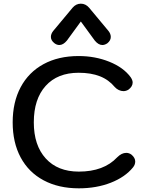

<svg xmlns="http://www.w3.org/2000/svg" viewBox="-20 -1015 804 1045"><path d="M49 -349Q49 -459 92.5 -540.5Q136 -622 217 -666Q298 -710 408 -710Q498 -710 575 -679Q652 -648 691 -595Q702 -579 702 -566Q702 -544 679 -527Q666 -519 652 -519Q639 -519 626.5 -525Q614 -531 605 -541Q572 -581 523.5 -600Q475 -619 408 -619Q293 -619 228.5 -547.5Q164 -476 164 -349Q164 -224 229 -152.5Q294 -81 409 -81Q545 -81 618 -159Q642 -183 667 -183Q683 -183 696 -173Q716 -156 716 -136Q716 -119 704 -104Q661 -51 583 -20.5Q505 10 409 10Q299 10 217.5 -33.5Q136 -77 92.5 -158Q49 -239 49 -349ZM257 -814Q257 -831 270 -847L375 -973Q394 -995 420 -995Q446 -995 465 -973L570 -847Q583 -831 583 -814Q583 -795 565 -780Q551 -770 537 -770Q516 -770 496 -794L420 -898L344 -794Q324 -770 303 -770Q289 -770 276 -780Q257 -795 257 -814Z"/></svg>

Font: Kodchasan SemiBold
Style: Regular
Weight: 600
Version: Version 1.000; ttfautohint (v1.6)